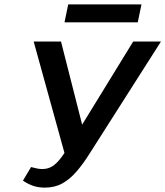

<svg xmlns="http://www.w3.org/2000/svg" viewBox="-20 -848 756 878"><path d="M185 10Q153 10 128 0.5Q103 -9 85 -22L122 -84Q137 -80 149.5 -77.5Q162 -75 173 -75Q200 -75 220 -88Q240 -101 260 -127.5Q280 -154 304 -194L589 -658H716L388 -143Q359 -97 329 -62.5Q299 -28 264.5 -9Q230 10 185 10ZM283 -119 134 -658H259L376 -198ZM275 -746 292 -828H627L610 -746Z"/></svg>

Font: Ysabeau Office
Style: Bold Italic
Weight: 700
Italic angle: -12°
Designer: Christian Thalmann (Catharsis Fonts)
Version: Version 2.001;gftools[0.9.30]; featfreeze: tnum,lnum,ss02